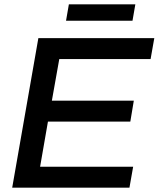

<svg xmlns="http://www.w3.org/2000/svg" viewBox="-20 -861 728 881"><path d="M36 0 156 -686H688L671 -590H252L218 -399H594L578 -303H200L164 -96H591L574 0ZM283 -766 296 -841H601L588 -766Z"/></svg>

Font: Archivo SemiBold Medium
Style: Italic
Weight: 500
Italic angle: -10°
Version: Version 2.001